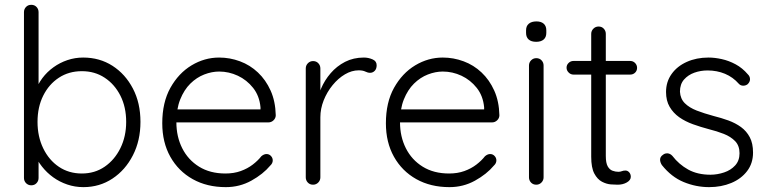

<svg xmlns="http://www.w3.org/2000/svg" viewBox="-20 -759 3159 789"><path d="M321.8 -522.5Q389.5 -522.5 442.4 -488.5Q495.2 -454.5 526.2 -395.1Q557.2 -335.8 557.2 -258.2Q557.2 -181.5 526.2 -120.9Q495.2 -60.2 442.2 -25.1Q389.2 10 322.8 10Q288 10 256.4 -0.8Q224.8 -11.5 198.6 -30.4Q172.5 -49.2 152.8 -74.2Q133 -99.2 121 -127.5L138.5 -141.2V-27.8Q138.5 -15.2 130.1 -6.4Q121.8 2.5 108.5 2.5Q96 2.5 87.2 -6.2Q78.5 -15 78.5 -27.8V-709Q78.5 -721.5 86.9 -730.4Q95.2 -739.2 108.5 -739.2Q121.8 -739.2 130.1 -730.4Q138.5 -721.5 138.5 -709V-374L124.5 -381.5Q135 -412.5 154.2 -438.1Q173.5 -463.8 199.8 -482.6Q226 -501.5 257.1 -512Q288.2 -522.5 321.8 -522.5ZM316.5 -466.5Q262.8 -466.5 221.9 -439.6Q181 -412.8 157.6 -365.9Q134.2 -319 134.2 -258.2Q134.2 -197.8 157.6 -149.5Q181 -101.2 221.9 -73.6Q262.8 -46 316.5 -46Q369.5 -46 410.2 -74Q451 -102 474.8 -150.2Q498.5 -198.5 498.5 -258.2Q498.5 -319 474.8 -365.9Q451 -412.8 410.2 -439.6Q369.5 -466.5 316.5 -466.5Z M908 10Q830.5 10 771.8 -22.9Q713 -55.8 679.9 -114.9Q646.8 -174 646.8 -252.5Q646.8 -338 680.2 -398.1Q713.8 -458.2 767.1 -490.4Q820.5 -522.5 880.5 -522.5Q924.8 -522.5 966.1 -507.1Q1007.5 -491.8 1039.9 -461.2Q1072.2 -430.8 1092 -386.9Q1111.8 -343 1113.2 -285.2Q1113 -273.2 1104 -264.6Q1095 -256 1083 -256H681.5L669.5 -309.5H1063.5L1050.5 -297.8V-318Q1046.2 -365 1020.2 -397.8Q994.2 -430.5 957.4 -447.8Q920.5 -465 880.5 -465Q850.5 -465 819.2 -452.9Q788 -440.8 762.2 -415.4Q736.5 -390 720.6 -350.5Q704.8 -311 704.8 -256.8Q704.8 -197.5 728.8 -149.9Q752.8 -102.2 798 -74.1Q843.2 -46 906.5 -46Q941.2 -46 969.2 -56.1Q997.2 -66.2 1018.6 -82.6Q1040 -99 1054 -117Q1064.5 -126 1075.2 -126Q1086 -126 1093.4 -118.1Q1100.8 -110.2 1100.8 -100Q1100.8 -88 1090.8 -78.8Q1061 -43.2 1012.9 -16.6Q964.8 10 908 10Z M1266.5 0Q1253.2 0 1244.9 -8.9Q1236.5 -17.8 1236.5 -30.2V-477.8Q1236.5 -490.2 1245.2 -499.1Q1254 -508 1266.5 -508Q1279.8 -508 1288.1 -499.1Q1296.5 -490.2 1296.5 -477.8V-327.5L1282 -324.8Q1284.8 -360 1299.2 -394.6Q1313.8 -429.2 1338.8 -458.2Q1363.8 -487.2 1398.1 -504.9Q1432.5 -522.5 1475.5 -522.5Q1493.5 -522.5 1510.6 -515.2Q1527.8 -508 1527.8 -491Q1527.8 -476 1519.8 -467.9Q1511.8 -459.8 1500.8 -459.8Q1491.5 -459.8 1481.2 -464.9Q1471 -470 1454 -470Q1425.5 -470 1397.6 -453.6Q1369.8 -437.2 1346.8 -409.1Q1323.8 -381 1310.1 -346.6Q1296.5 -312.2 1296.5 -277V-30.2Q1296.5 -17.8 1287.8 -8.9Q1279 0 1266.5 0Z M1827 10Q1749.5 10 1690.8 -22.9Q1632 -55.8 1598.9 -114.9Q1565.8 -174 1565.8 -252.5Q1565.8 -338 1599.2 -398.1Q1632.8 -458.2 1686.1 -490.4Q1739.5 -522.5 1799.5 -522.5Q1843.8 -522.5 1885.1 -507.1Q1926.5 -491.8 1958.9 -461.2Q1991.2 -430.8 2011 -386.9Q2030.8 -343 2032.2 -285.2Q2032 -273.2 2023 -264.6Q2014 -256 2002 -256H1600.5L1588.5 -309.5H1982.5L1969.5 -297.8V-318Q1965.2 -365 1939.2 -397.8Q1913.2 -430.5 1876.4 -447.8Q1839.5 -465 1799.5 -465Q1769.5 -465 1738.2 -452.9Q1707 -440.8 1681.2 -415.4Q1655.5 -390 1639.6 -350.5Q1623.8 -311 1623.8 -256.8Q1623.8 -197.5 1647.8 -149.9Q1671.8 -102.2 1717 -74.1Q1762.2 -46 1825.5 -46Q1860.2 -46 1888.2 -56.1Q1916.2 -66.2 1937.6 -82.6Q1959 -99 1973 -117Q1983.5 -126 1994.2 -126Q2005 -126 2012.4 -118.1Q2019.8 -110.2 2019.8 -100Q2019.8 -88 2009.8 -78.8Q1980 -43.2 1931.9 -16.6Q1883.8 10 1827 10Z M2213.8 -489.8V-30.2Q2213.8 -17.8 2205 -8.9Q2196.2 0 2183.8 0Q2170.5 0 2162.1 -8.9Q2153.8 -17.8 2153.8 -30.2V-489.8Q2153.8 -502.2 2162.5 -511.1Q2171.2 -520 2183.8 -520Q2197 -520 2205.4 -511.1Q2213.8 -502.2 2213.8 -489.8ZM2183.5 -587.2Q2163 -587.2 2152.4 -596.8Q2141.8 -606.2 2141.8 -623.8V-634.5Q2141.8 -652.2 2153.1 -661.6Q2164.5 -671 2184.5 -671Q2203.8 -671 2214.4 -661.5Q2225 -652 2225 -634.5V-623.8Q2225 -606 2214.1 -596.6Q2203.2 -587.2 2183.5 -587.2Z M2336.5 -508.5H2569.8Q2581.8 -508.5 2589.9 -500Q2598 -491.5 2598 -480.2Q2598 -468.5 2589.9 -460.5Q2581.8 -452.5 2569.8 -452.5H2336.5Q2325.2 -452.5 2316.8 -461Q2308.2 -469.5 2308.2 -480.8Q2308.2 -492.5 2316.8 -500.5Q2325.2 -508.5 2336.5 -508.5ZM2439.8 -650Q2453 -650 2461.2 -641.1Q2469.5 -632.2 2469.5 -619.8V-117.8Q2469.5 -89.5 2477.2 -75.6Q2485 -61.8 2497.1 -57.4Q2509.2 -53 2521 -53Q2529.2 -53 2535.5 -55.6Q2541.8 -58.2 2550.2 -58.2Q2559 -58.2 2565.6 -50.9Q2572.2 -43.5 2572.2 -32.5Q2572.2 -18.8 2556 -9.4Q2539.8 0 2518.2 0Q2508.5 0 2490.5 -1.2Q2472.5 -2.5 2453.8 -12.2Q2435 -22 2422.2 -45.9Q2409.5 -69.8 2409.5 -115V-619.8Q2409.5 -632.2 2418.4 -641.1Q2427.2 -650 2439.8 -650Z M2699.8 -80.8Q2692 -93.2 2692.6 -104.4Q2693.2 -115.5 2704.8 -123.2Q2712.5 -129.5 2723.4 -128.8Q2734.2 -128 2743 -118.5Q2769.8 -83.5 2808.1 -62.2Q2846.5 -41 2899.8 -41Q2928.2 -41.2 2955.6 -50.4Q2983 -59.5 3001 -79.1Q3019 -98.8 3019 -129.2Q3019 -160.2 3001 -178.9Q2983 -197.5 2954.4 -208.8Q2925.8 -220 2893.5 -228Q2859.5 -237 2827.8 -248.4Q2796 -259.8 2771.2 -277.2Q2746.5 -294.8 2731.8 -320Q2717 -345.2 2717 -381Q2717 -422.8 2739.8 -454.8Q2762.5 -486.8 2802.1 -504.6Q2841.8 -522.5 2891.5 -522.5Q2917.2 -522.5 2946 -516.1Q2974.8 -509.8 3002.8 -494.8Q3030.8 -479.8 3053.2 -453.5Q3062 -445.2 3062.1 -433.6Q3062.2 -422 3051.8 -412.5Q3043.5 -406.5 3033.2 -406.9Q3023 -407.2 3016 -414.8Q2992.2 -442 2959.2 -455.8Q2926.2 -469.5 2887.8 -469.5Q2859.2 -469.5 2833.5 -460.4Q2807.8 -451.2 2791 -432.2Q2774.2 -413.2 2774.2 -382.2Q2775.8 -353.2 2794.1 -334.9Q2812.5 -316.5 2843.2 -304.6Q2874 -292.8 2912 -282.5Q2944.2 -274.5 2973.4 -263.9Q3002.5 -253.2 3025.1 -236.8Q3047.8 -220.2 3061.1 -195.1Q3074.5 -170 3074.5 -132Q3074.5 -87.8 3050.1 -55.9Q3025.8 -24 2984.9 -7Q2944 10 2894 10Q2840.2 10 2789.5 -10.9Q2738.8 -31.8 2699.8 -80.8Z"/></svg>

Font: Quicksand Variable Light
Style: Regular
Weight: 300
Designer: Andrew Paglinawan
Foundry: Andrew Paglinawan
Version: Version 3.004